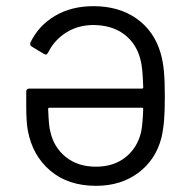

<svg xmlns="http://www.w3.org/2000/svg" viewBox="-20 -593 627 622"><path d="M514 -280Q514 -233 511.5 -203Q509 -173 503 -147Q485 -76 428.5 -33.5Q372 9 291 9Q201 9 143 -40Q85 -89 70 -171Q65 -199 65 -248V-296Q65 -306 75 -306H440Q444 -306 444 -310Q442 -377 435 -400Q422 -452 382 -482Q342 -512 280 -512Q231 -511 193.5 -487Q156 -463 136 -423Q131 -413 123 -418L83 -442Q75 -447 79 -456Q105 -510 158 -541.5Q211 -573 283 -573Q365 -573 422 -533Q479 -493 500 -422Q508 -395 511 -362.5Q514 -330 514 -280ZM437 -165Q442 -188 444 -240Q444 -244 440 -244H140Q136 -244 136 -240Q138 -183 143 -167Q154 -116 193 -84.5Q232 -53 291 -53Q348 -53 386.5 -83.5Q425 -114 437 -165Z"/></svg>

Font: Barlow
Style: Regular
Weight: 400
Designer: Jeremy Tribby
Foundry: Tribby Type
Version: Version 1.408;December 10, 2018;FontCreator 11.5.0.2430 64-b